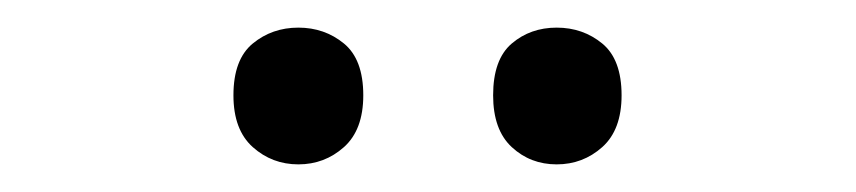

<svg xmlns="http://www.w3.org/2000/svg" viewBox="-20 -750 620 139"><path d="M149 -681Q149 -707 163 -718.5Q177 -730 196 -730Q215 -730 229 -718.5Q243 -707 243 -681Q243 -656 229 -643.5Q215 -631 196 -631Q177 -631 163 -643.5Q149 -656 149 -681ZM337 -681Q337 -707 350.5 -718.5Q364 -730 383 -730Q402 -730 416 -718.5Q430 -707 430 -681Q430 -656 416 -643.5Q402 -631 383 -631Q364 -631 350.5 -643.5Q337 -656 337 -681Z"/></svg>

Font: Noto Sans Old Sogdian
Style: Regular
Weight: 400
Designer: Monotype Design Team
Foundry: Monotype Imaging Inc.
Version: Version 2.002; ttfautohint (v1.8.4.7-5d5b)